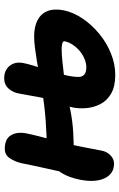

<svg xmlns="http://www.w3.org/2000/svg" viewBox="158 -726 585 942"><g transform="rotate(-90 451.0 -255.5)"><path d="M119 11Q69 11 47 -35Q25 -81 40 -157Q51 -212 74 -248Q97 -284 126 -301.5Q155 -319 185 -319Q258 -319 331.5 -324.5Q405 -330 483 -343L494 -236Q440 -215 382.5 -203.5Q325 -192 266.5 -189Q208 -186 150 -186L71 -213Q84 -272 97.5 -332.5Q111 -393 121 -444Q129 -477 145.5 -501Q162 -525 191 -525Q240 -525 258 -494.5Q276 -464 267 -419Q262 -393 254 -362Q246 -331 237.5 -299.5Q229 -268 222 -241Q215 -214 211 -195Q204 -160 197 -125.5Q190 -91 182 -48Q177 -23 159 -6Q141 11 119 11ZM554 17Q497 17 462 -3.5Q427 -24 410.5 -56.5Q394 -89 391 -126Q388 -163 395 -195Q399 -213 407.5 -236Q416 -259 425 -283Q434 -307 439 -328Q447 -366 453 -402.5Q459 -439 463 -457Q468 -485 487 -506.5Q506 -528 538 -528Q563 -528 581.5 -516.5Q600 -505 609 -483.5Q618 -462 612 -433Q608 -413 600.5 -388Q593 -363 583.5 -334.5Q574 -306 564.5 -273.5Q555 -241 548 -205Q544 -182 544 -164Q544 -146 555 -135.5Q566 -125 592 -125Q610 -125 630.5 -133Q651 -141 669 -155.5Q687 -170 700.5 -189.5Q714 -209 719 -231Q720 -239 710 -242.5Q700 -246 681 -246Q655 -246 621.5 -242.5Q588 -239 559.5 -235.5Q531 -232 516 -231Q496 -230 479 -235.5Q462 -241 453 -254Q444 -267 448 -289Q453 -316 471 -326.5Q489 -337 518 -346Q534 -350 561.5 -356Q589 -362 622 -367.5Q655 -373 686.5 -377Q718 -381 743 -381Q790 -381 822 -364.5Q854 -348 867 -316Q880 -284 871 -236Q861 -188 830 -142.5Q799 -97 755 -61Q711 -25 659 -4Q607 17 554 17Z"/></g></svg>

Font: Shantell Sans Light
Style: Bold Italic
Weight: 700
Italic angle: -11°
Version: Version 1.011;[c5ecc13dd]